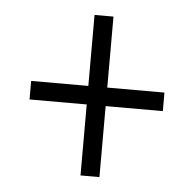

<svg xmlns="http://www.w3.org/2000/svg" viewBox="-39 -565 488 485"><g transform="rotate(5 205.5 -322.5)"><path d="M182 -299V-119H230V-299H375V-346H230V-526H182V-346H37V-299Z"/></g></svg>

Font: Noto Sans Devanagari ExtraCondensed Light
Style: Regular
Weight: 300
Width: 2
Designer: Jelle Bosma - Monotype Design Team
Foundry: Monotype Imaging Inc.
Version: Version 2.004